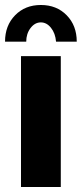

<svg xmlns="http://www.w3.org/2000/svg" viewBox="-29 -750 328 770"><path d="M76.2 -583H-8.8Q-8.8 -647.5 31.5 -688.7Q71.8 -730 134.8 -730Q198.2 -730 238.5 -688.7Q278.8 -647.5 278.8 -583H195.8Q192.9 -616.7 175.5 -638.4Q158.2 -660.2 134.8 -660.2Q110.8 -660.2 93.5 -637.5Q76.2 -614.7 76.2 -583ZM55.2 0V-524.9H214.8V0Z"/></svg>

Font: Raleway-v4020 ExtraBold
Style: Regular
Weight: 800
Designer: Matt McInerney, Pablo Impallari, Rodrigo Fuenzalida
Foundry: Matt McInerney, Pablo Impallari, Rodrigo Fuenzalida
Version: Version 4.020;PS 004.020;hotconv 1.0.88;makeotf.lib2.5.64775